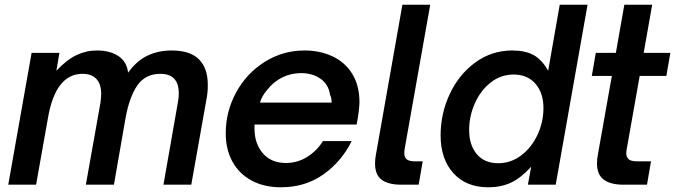

<svg xmlns="http://www.w3.org/2000/svg" viewBox="-20 -783 2862 814"><path d="M15 0 114 -559H232L219 -483Q262 -529 303.5 -549Q345 -569 391 -569Q447 -569 482.5 -545Q518 -521 523 -475Q559 -525 605 -547Q651 -569 708 -569Q786 -569 823.5 -531.5Q861 -494 861 -423Q861 -391 856 -366L791 0H673L734 -348Q738 -367 738 -387Q738 -470 660 -470Q596 -470 562 -420.5Q528 -371 512 -281L463 0H344L406 -348Q409 -369 409 -385Q409 -427 388.5 -448.5Q368 -470 330 -470Q215 -470 183 -281L133 0Z M937 -217Q937 -310 981 -391Q1025 -472 1102 -520.5Q1179 -569 1271 -569Q1336 -569 1389 -544.5Q1442 -520 1473 -470.5Q1504 -421 1504 -349Q1503 -313 1492 -255H1059V-238Q1059 -174 1094.5 -133Q1130 -92 1192 -92Q1242 -92 1283.5 -118.5Q1325 -145 1349 -185H1471Q1428 -98 1351 -43.5Q1274 11 1171 11Q1099 11 1046 -18Q993 -47 965 -98.5Q937 -150 937 -217ZM1386 -348Q1386 -368 1379 -382Q1373 -425 1339 -449Q1305 -473 1257 -473Q1213 -473 1176 -454.5Q1139 -436 1112 -401Q1092 -379 1082 -348Z M1681 0Q1626 0 1598 -21Q1570 -42 1570 -90Q1570 -109 1574 -129L1686 -763H1804L1697 -160Q1694 -145 1694 -134Q1694 -115 1705 -107Q1716 -99 1739 -99H1772L1755 0Z M1848 -209Q1848 -302 1887 -385Q1926 -468 1995.5 -518.5Q2065 -569 2152 -569Q2206 -569 2241.5 -550Q2277 -531 2304 -483L2353 -763H2471L2336 0H2218L2232 -76Q2188 -28 2146 -8.5Q2104 11 2050 11Q1956 11 1902 -49Q1848 -109 1848 -209ZM2284 -325Q2284 -389 2250 -428Q2216 -467 2158 -467Q2103 -467 2060 -433Q2017 -399 1993 -344.5Q1969 -290 1969 -232Q1969 -168 2001.5 -129.5Q2034 -91 2092 -91Q2146 -91 2190 -124.5Q2234 -158 2259 -212Q2284 -266 2284 -325Z M2623 0Q2568 0 2539.5 -21.5Q2511 -43 2511 -90Q2511 -109 2515 -129L2574 -461H2489L2506 -559H2591L2627 -763H2745L2709 -559H2822L2805 -461H2692L2639 -162Q2635 -142 2635 -135Q2635 -117 2645 -108Q2655 -99 2681 -99H2740L2723 0Z"/></svg>

Font: Open Sauce One SemiBold Italic
Style: Regular
Weight: 600
Italic angle: -10°
Designer: Alfredo Marco Pradil
Foundry: Creative Sauce Fz LLC
Version: Version 1.477